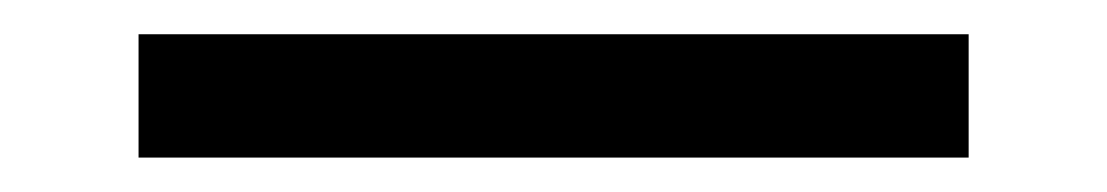

<svg xmlns="http://www.w3.org/2000/svg" viewBox="-20 49 640 111"><path d="M60.1 140.1V68.8H540V140.1Z"/></svg>

Font: Office Code Pro D
Style: Regular
Weight: 400
Designer: Nathan Rutzky & Paul D. Hunt
Foundry: Adobe Systems Incorporated
Version: Version 1.004;PS 001.004;hotconv 1.0.70;makeotf.lib2.5.58329